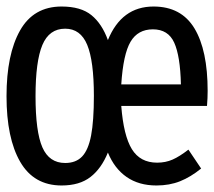

<svg xmlns="http://www.w3.org/2000/svg" viewBox="-22 -558 657 589"><path d="M615 -279Q615 -257 613 -233H350Q357 -142 382.5 -100.5Q408 -59 460 -59Q486 -59 507.5 -68.5Q529 -78 556 -99L595 -41Q563 -15 530.5 -2Q498 11 458 11Q404 11 366.5 -15Q329 -41 309 -90Q289 -41 255.5 -15Q222 11 167 11Q82 11 40 -61.5Q-2 -134 -2 -263Q-2 -391 39.5 -464.5Q81 -538 167 -538Q226 -538 258.5 -511.5Q291 -485 309 -435Q351 -538 449 -538Q534 -538 574.5 -471Q615 -404 615 -279ZM87 -263Q87 -154 108 -106Q129 -58 178 -58Q211 -58 230 -78Q249 -98 257.5 -142.5Q266 -187 266 -264Q266 -371 245.5 -420.5Q225 -470 178 -470Q129 -470 108 -420Q87 -370 87 -263ZM350 -299H533Q531 -386 512.5 -427Q494 -468 447 -468Q401 -468 378.5 -430Q356 -392 350 -299Z"/></svg>

Font: Fira Mono
Style: Regular
Weight: 400
Designer: Carrois Corporate & Edenspiekermann AG
Foundry: Carrois Corporate GbR & Edenspiekermann AG
Version: Version 3.206